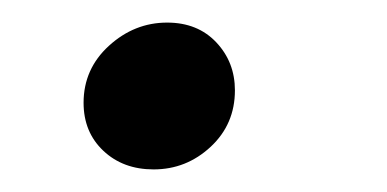

<svg xmlns="http://www.w3.org/2000/svg" viewBox="-20 -139 343 170"><path d="M116 11Q89 11 71.5 -5.5Q54 -22 54 -48Q54 -78 76.5 -98.5Q99 -119 128 -119Q155 -119 171.5 -101.5Q188 -84 188 -59Q188 -29 166.5 -9Q145 11 116 11Z"/></svg>

Font: Lisu Bosa SemiBold
Style: Italic
Weight: 600
Italic angle: -19°
Designer: David Morse, Annie Olsen, Victor Gaultney, Frank Grießhammer (Latin)
Foundry: SIL International
Version: Version 2.000